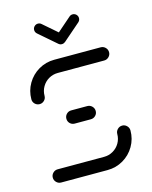

<svg xmlns="http://www.w3.org/2000/svg" viewBox="-106 -757 654 827"><g transform="rotate(-15 221.0 -343.5)"><path d="M380.4 -168.9Q392.2 -168.9 400.9 -160.2Q409.6 -151.5 409.6 -139.3Q409.6 -101.5 390.9 -69.4Q372.2 -37.4 340.2 -18.7Q308.1 0 270.4 0H63.3Q51.1 0 42.4 -8.7Q33.7 -17.4 33.7 -29.6Q33.7 -41.5 42.4 -50.2Q51.1 -58.9 63.3 -58.9H270.4Q292.2 -58.9 310.7 -69.6Q329.3 -80.4 340 -98.9Q350.7 -117.4 350.7 -139.3Q350.7 -151.5 359.4 -160.2Q368.1 -168.9 380.4 -168.9ZM286.7 -259.3Q286.7 -247 278 -238.5Q269.3 -230 257 -230H185.2Q173 -230 164.4 -238.5Q155.9 -247 155.9 -259.3Q155.9 -271.5 164.4 -280.2Q173 -288.9 185.2 -288.9H257Q269.3 -288.9 278 -280.2Q286.7 -271.5 286.7 -259.3ZM61.5 -350Q49.3 -350 40.6 -358.5Q31.9 -367 31.9 -379.3Q31.9 -417 50.6 -449.1Q69.3 -481.1 101.3 -499.8Q133.3 -518.5 171.1 -518.5H378.1Q390.4 -518.5 399.1 -509.8Q407.8 -501.1 407.8 -488.9Q407.8 -477 399.1 -468.3Q390.4 -459.6 378.1 -459.6H171.1Q149.3 -459.6 130.7 -448.9Q112.2 -438.1 101.5 -419.6Q90.7 -401.1 90.7 -379.3Q90.7 -367 82 -358.5Q73.3 -350 61.5 -350ZM120.7 -664.4Q120.7 -673.7 127.4 -680.4Q134.1 -687 143.3 -687Q151.9 -687 158.1 -681.5L235.6 -614.4Q243.3 -607.4 243.3 -597.4Q243.3 -588.1 236.7 -581.5Q230 -574.8 220.7 -574.8Q212.2 -574.8 205.9 -580.4L128.5 -647.4Q120.7 -654.4 120.7 -664.4ZM298.1 -687Q307.4 -687 314.1 -680.4Q320.7 -673.7 320.7 -664.4Q320.7 -654.4 313 -647.4L235.9 -580.4L206.3 -614.4L283.3 -681.5Q289.6 -687 298.1 -687Z"/></g></svg>

Font: 26F Galaxy Sans Medium
Style: Regular
Weight: 500
Designer: C₂₉H₂₅N₃O₅
Version: Version 1.100